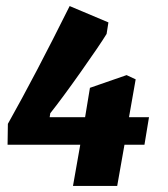

<svg xmlns="http://www.w3.org/2000/svg" viewBox="-20 -514 554 634"><path d="M245 -36H5L6 -105Q96 -265 210 -494L338 -440L332 -402Q310 -366 247.5 -277.5Q185 -189 146 -140L144 -127H261L277 -224L398 -266L428 -252L406 -127H472L457 -36H391L367 100H221Z"/></svg>

Font: Grenze ExtraBold
Style: Italic
Weight: 800
Italic angle: -10°
Designer: Renata Polastri
Foundry: Omnibus-Type
Version: Version 1.002; ttfautohint (v1.8)